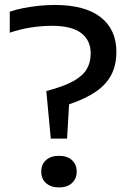

<svg xmlns="http://www.w3.org/2000/svg" viewBox="-20 -770 533 796"><path d="M190.5 -195.5 172 -392.5Q242.5 -411 282.8 -433Q323 -455 339.5 -483.2Q356 -511.5 356 -548Q356 -603.5 316.2 -633.2Q276.5 -663 196 -663Q152.5 -663 107.8 -656Q63 -649 20.5 -634.5V-721.5Q46.5 -730.5 77.2 -736.5Q108 -742.5 141 -746Q174 -749.5 206 -749.5Q332.5 -749.5 397.5 -698.5Q462.5 -647.5 462.5 -555Q462.5 -501 442 -460.8Q421.5 -420.5 378.2 -390.5Q335 -360.5 266.5 -337.5L258 -195.5ZM224.5 7Q191 7 171 -10.8Q151 -28.5 151 -58.5Q151 -88.5 170.8 -106.2Q190.5 -124 224.5 -124Q259 -124 278.5 -106Q298 -88 298 -58.5Q298 -29.5 278.5 -11.2Q259 7 224.5 7Z"/></svg>

Font: Encode Sans SC SemiExpanded Medium
Style: Regular
Weight: 500
Width: 6
Designer: Multiple Designers
Foundry: Impallari Type
Version: Version 3.002